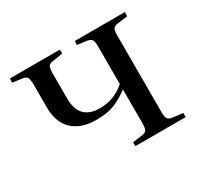

<svg xmlns="http://www.w3.org/2000/svg" viewBox="-114 -661 850 810"><g transform="rotate(-30 311.5 -256.0)"><path d="M332 0V-19L377 -25Q395 -27 400.5 -36Q406 -45 406 -68V-234Q382 -214 343.5 -196Q305 -178 246 -178Q172 -178 131 -216.5Q90 -255 90 -330V-438Q90 -463 85 -473Q80 -483 64 -485L15 -492L17 -512H260V-493L208 -484Q193 -482 188 -473Q183 -464 183 -440V-320Q183 -264 209 -238.5Q235 -213 283 -213Q321 -213 353 -226.5Q385 -240 406 -260V-444Q406 -467 400.5 -475.5Q395 -484 377 -487L331 -493L333 -512H576V-492L529 -486Q511 -484 505 -475.5Q499 -467 499 -443V-67Q499 -45 505 -36.5Q511 -28 529 -26L577 -20V0Z"/></g></svg>

Font: Literata 60pt
Style: Regular
Weight: 400
Designer: Latin by Veronika Burian and Jose Scaglione. Greek by Irene Vlachou. Cyrillic by Vera Evstafieva.
Foundry: TypeTogether
Version: Version 3.002